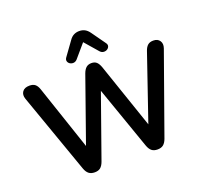

<svg xmlns="http://www.w3.org/2000/svg" viewBox="-156 -1138 1425 1333"><g transform="rotate(-20 556.5 -471.5)"><path d="M325 8Q298 8 281.5 -5Q265 -18 255 -46L46 -637Q35 -669 50.5 -691Q66 -713 103 -713Q130 -713 145 -700.5Q160 -688 169 -661L349 -127H309L497 -660Q507 -687 522 -700Q537 -713 561 -713Q585 -713 599 -700Q613 -687 623 -659L805 -127H770L953 -661Q962 -687 977 -700Q992 -713 1018 -713Q1050 -713 1065 -691Q1080 -669 1069 -637L858 -45Q848 -18 832 -5Q816 8 789 8Q762 8 746 -5Q730 -18 720 -46L546 -542H569L393 -45Q383 -18 367.5 -5Q352 8 325 8ZM473 -771Q461 -758 446 -757Q431 -756 419.5 -763.5Q408 -771 404.5 -783.5Q401 -796 411 -810L484 -911Q498 -932 516.5 -941.5Q535 -951 557 -951Q580 -951 598 -941.5Q616 -932 631 -911L703 -810Q714 -796 710.5 -783.5Q707 -771 695.5 -763.5Q684 -756 669 -757Q654 -758 642 -771L557 -869Z"/></g></svg>

Font: Nunito ExtraLight
Style: Regular
Weight: 200
Designer: Vernon Adams
Foundry: Vernon Adams
Version: Version 3.602